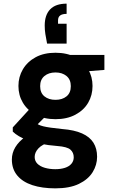

<svg xmlns="http://www.w3.org/2000/svg" viewBox="-20 -800 640 1052"><path d="M283 232Q211 232 157.5 214.5Q104 197 74.5 161.5Q45 126 45 74Q45 38 64 6.5Q83 -25 118.5 -50Q154 -75 206 -93L256 -23Q211 -9 190.5 13Q170 35 170 60Q170 82 185 97Q200 112 226 119.5Q252 127 283 127Q313 127 336 119.5Q359 112 371.5 97Q384 82 384 62Q384 36 366 20Q348 4 294 0Q243 -4 204 -12Q165 -20 135 -30.5Q105 -41 84 -53.5Q63 -66 50 -79V-102L158 -220L256 -189L128 -61L170 -130Q180 -123 190.5 -117.5Q201 -112 217 -108Q233 -104 258 -100.5Q283 -97 321 -93Q387 -88 429.5 -69Q472 -50 492 -18Q512 14 512 59Q512 104 487.5 143.5Q463 183 412.5 207.5Q362 232 283 232ZM284 -147Q221 -147 175.5 -171.5Q130 -196 105.5 -237Q81 -278 81 -329Q81 -379 105.5 -420.5Q130 -462 175.5 -486.5Q221 -511 284 -511Q347 -511 393 -486.5Q439 -462 463 -420.5Q487 -379 487 -329Q487 -278 463 -237Q439 -196 393 -171.5Q347 -147 284 -147ZM284 -253Q321 -253 344.5 -272Q368 -291 368 -328Q368 -364 344.5 -383.5Q321 -403 284 -403Q247 -403 223.5 -383.5Q200 -364 200 -328Q200 -291 223.5 -272Q247 -253 284 -253ZM366 -402 344 -499H552V-417ZM345 -780V-724Q322 -724 310 -715.5Q298 -707 298 -688V-670H345V-561H238Q232 -591 228.5 -613.5Q225 -636 225 -660Q225 -718 255 -749Q285 -780 345 -780Z"/></svg>

Font: DM Sans 20pt ExtraBold
Style: Regular
Weight: 800
Version: Version 4.004;gftools[0.9.30]